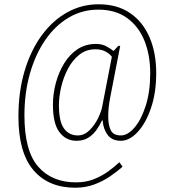

<svg xmlns="http://www.w3.org/2000/svg" viewBox="-20 -734 804 896"><path d="M331 142Q206 142 136 60Q66 -22 66 -190Q66 -306 94.5 -402Q123 -498 174 -568Q225 -638 293 -676Q361 -714 440 -714Q527 -714 587 -673Q647 -632 678 -559.5Q709 -487 709 -393Q709 -301 684.5 -229.5Q660 -158 622 -117.5Q584 -77 544 -77Q503 -77 482.5 -104Q462 -131 459 -172H456Q446 -150 430.5 -128Q415 -106 392.5 -91.5Q370 -77 337 -77Q288 -77 257.5 -117Q227 -157 227 -245Q227 -296 240.5 -346.5Q254 -397 279.5 -438.5Q305 -480 342 -504.5Q379 -529 428 -529Q456 -529 477 -517.5Q498 -506 510 -496L532 -520H541L495 -283Q489 -252 487 -231Q485 -210 485 -191Q485 -150 497 -126Q509 -102 544 -102Q576 -102 607.5 -138.5Q639 -175 660 -240.5Q681 -306 681 -393Q681 -477 654 -544Q627 -611 573 -650Q519 -689 439 -689Q363 -689 300 -651.5Q237 -614 191 -547Q145 -480 119.5 -390Q94 -300 94 -196Q94 -30 158 43.5Q222 117 335 117Q381 117 417.5 102.5Q454 88 484 66.5Q514 45 537 23L552 44Q526 67 493 89.5Q460 112 419.5 127Q379 142 331 142ZM343 -102Q373 -102 397.5 -126Q422 -150 438 -183Q454 -216 458 -242L502 -469Q493 -482 473.5 -493Q454 -504 425 -504Q382 -504 350 -478.5Q318 -453 297 -413Q276 -373 265.5 -328Q255 -283 255 -243Q255 -167 278.5 -134.5Q302 -102 343 -102Z"/></svg>

Font: Noto Serif Sinhala Condensed Thin
Style: Regular
Weight: 100
Width: 3
Designer: Jelle Bosma - Monotype Design Team
Foundry: Monotype Imaging Inc.
Version: Version 2.007; ttfautohint (v1.8.4.7-5d5b)